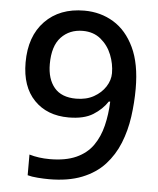

<svg xmlns="http://www.w3.org/2000/svg" viewBox="-53 -768 677 823"><g transform="rotate(5 286.0 -356.5)"><path d="M525 -409Q525 -348 516.5 -287.5Q508 -227 486.5 -173.5Q465 -120 427 -78.5Q389 -37 330 -13.5Q271 10 188 10Q167 10 140 8Q113 6 96 1V-88Q136 -76 184 -76Q252 -76 297.5 -96.5Q343 -117 369 -154Q395 -191 407 -240Q419 -289 421 -344H415Q393 -310 354 -285.5Q315 -261 249 -261Q156 -261 100.5 -318.5Q45 -376 45 -480Q45 -593 108 -658Q171 -723 277 -723Q347 -723 403 -689Q459 -655 492 -585.5Q525 -516 525 -409ZM278 -636Q221 -636 185 -598Q149 -560 149 -482Q149 -418 180 -381Q211 -344 274 -344Q318 -344 350 -362Q382 -380 400 -408Q418 -436 418 -466Q418 -506 402.5 -545Q387 -584 355.5 -610Q324 -636 278 -636Z"/></g></svg>

Font: Noto Sans Medium
Style: Regular
Weight: 500
Designer: Monotype Design Team
Foundry: Monotype Imaging Inc.
Version: Version 2.007